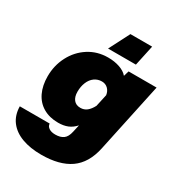

<svg xmlns="http://www.w3.org/2000/svg" viewBox="-257 -919 1153 1248"><g transform="rotate(30 319.5 -294.5)"><path d="M464 -563H674L563 -42Q537 79 457.5 134.5Q378 190 242 190Q159 190 97 167Q35 144 0.5 98.5Q-34 53 -35 -13H189Q190 7 208 19Q226 31 256 31Q294 31 316.5 14.5Q339 -2 348 -44L360 -98Q335 -70 304.5 -57.5Q274 -45 233 -45Q168 -45 120.5 -73Q73 -101 48.5 -152.5Q24 -204 24 -273Q24 -354 60 -423.5Q96 -493 160 -534Q224 -575 305 -575Q353 -575 392 -561.5Q431 -548 452 -523ZM310 -201Q338 -201 358.5 -217.5Q379 -234 395 -265L415 -356Q411 -385 392.5 -402.5Q374 -420 347 -420Q316 -420 292 -402.5Q268 -385 255 -353.5Q242 -322 242 -283Q242 -245 259.5 -223Q277 -201 310 -201ZM353 -779H516L483 -625H274Z"/></g></svg>

Font: Azeret Mono Black
Style: Italic
Weight: 900
Italic angle: -12°
Designer: Martin Vácha
Foundry: Displaay
Version: Version 1.000; Glyphs 3.0.3, build 3074